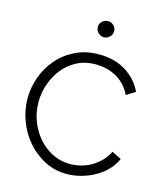

<svg xmlns="http://www.w3.org/2000/svg" viewBox="-132 -1012 951 1115"><g transform="rotate(15 343.5 -454.0)"><path d="M42 -360Q42 -425 64.5 -488Q87 -551 130 -601.5Q173 -652 236 -683Q299 -714 379 -714Q474 -714 541.5 -671Q609 -628 641 -559L588 -526Q570 -562 546 -586.5Q522 -611 493.5 -625.5Q465 -640 434.5 -646.5Q404 -653 375 -653Q311 -653 261.5 -627Q212 -601 178.5 -558.5Q145 -516 127 -463Q109 -410 109 -356Q109 -297 129.5 -242.5Q150 -188 186.5 -146Q223 -104 272 -79.5Q321 -55 378 -55Q408 -55 440 -62.5Q472 -70 501.5 -86.5Q531 -103 556.5 -128Q582 -153 599 -188L656 -159Q638 -119 607.5 -88.5Q577 -58 538.5 -37Q500 -16 457.5 -5Q415 6 374 6Q301 6 240 -26Q179 -58 135 -109.5Q91 -161 66.5 -227Q42 -293 42 -360ZM329 -866Q329 -886 343.5 -900Q358 -914 378 -914Q398 -914 412.5 -900Q427 -886 427 -866Q427 -846 412.5 -831.5Q398 -817 378 -817Q358 -817 343.5 -831.5Q329 -846 329 -866Z"/></g></svg>

Font: Rising Sun Light
Style: Regular
Weight: 300
Designer: Matt McInerney, Pablo Impallari, Rodrigo Fuenzalida (Raleway font), Stephen Hutchings (Greek), Cristiano Sobral (main ch
Foundry: The Rising Sun Project Authors
Version: Version 4.327; ttfautohint (v1.8.4.7-5d5b-dirty)